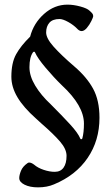

<svg xmlns="http://www.w3.org/2000/svg" viewBox="-20 -660 483 828"><path d="M63 108Q63 95 70.5 76.5Q78 58 98 44Q101 41 106 41Q115 41 127 50Q143 64 168.5 72.5Q194 81 216 81Q241 81 254 63Q267 45 267 12Q267 -17 239 -49.5Q211 -82 158 -128L135 -149Q81 -197 55 -241Q29 -285 29 -329Q29 -389 49.5 -426Q70 -463 110 -502Q125 -560 170 -600Q215 -640 271 -640Q297 -640 326.5 -632Q356 -624 366 -614Q374 -607 378 -602Q382 -597 382 -590Q382 -586 374 -569.5Q366 -553 354.5 -539.5Q343 -526 332 -526Q324 -526 316 -533Q298 -552 274.5 -565Q251 -578 237 -578Q207 -578 193 -562Q179 -546 179 -520Q179 -495 211 -459Q243 -423 300 -374Q354 -328 381.5 -277.5Q409 -227 409 -152Q409 -54 358 21Q307 96 213 135Q183 148 144 148Q109 148 86 136.5Q63 125 63 108ZM335 -63Q342 -89 342 -127Q342 -204 247 -292Q212 -326 177 -367.5Q142 -409 131 -434Q130 -437 127 -437Q124 -437 122 -434Q107 -413 107 -370Q107 -332 132 -290.5Q157 -249 199 -210Q248 -161 282 -124Q316 -87 326 -63Q327 -59 330.5 -59.5Q334 -60 335 -63Z"/></svg>

Font: EB Garamond
Style: Bold
Weight: 700
Designer: Georg Duffner and Octavio Pardo
Foundry: Georg Duffner
Version: Version 1.000; ttfautohint (v1.6)